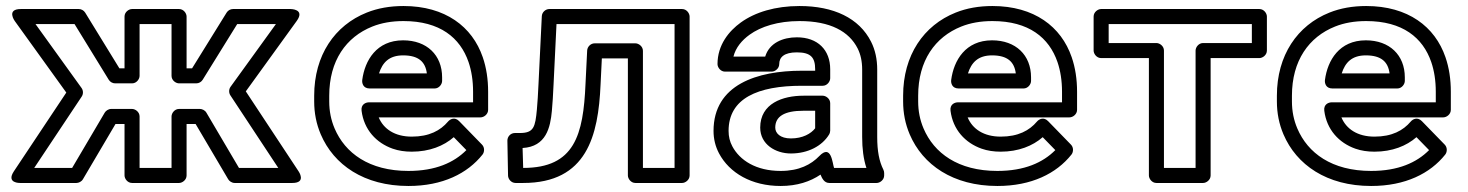

<svg xmlns="http://www.w3.org/2000/svg" viewBox="-20 -583 4877 638"><path d="M644.3 -221H575C559.9 -221 550 -206.7 550 -196V-25H443.8V-196C443.8 -211.1 429.5 -221 418.8 -221H349.5C340.3 -221 331.7 -215 328 -208.7L219.7 -25H93.7L251.5 -262.1C257.3 -270.8 256.9 -282.4 251 -290.6L98 -503H227.7L341.4 -317.9C345.9 -310.6 354.2 -306 362.7 -306H418.8C433.9 -306 443.8 -320.3 443.8 -331V-503H550V-331C550 -315.9 564.3 -306 575 -306H632.2C640.8 -306 649 -310.7 653.4 -317.8L768.2 -503H896.8L746.1 -294.6C740.1 -286.2 740 -274.6 745.5 -266.2L904.7 -25H774.1L665.8 -208.7C661.2 -216.6 651.7 -221 644.3 -221ZM630 -171 738.3 12.7C742 19 750.6 25 759.8 25H951.2C999.6 25 972.1 -13.8 972.1 -13.8L796.8 -279.4L966 -513.4C994.7 -553.1 945.7 -553 945.7 -553H754.3C745.9 -553 737.6 -548.5 733.1 -541.2L618.3 -356H600V-528C600 -538.7 590.1 -553 575 -553H418.8C408.1 -553 393.8 -543.1 393.8 -528V-356H376.7L263 -541.1C258.6 -548.3 250.3 -553 241.7 -553H49.2C0.2 -553 28.9 -513.4 28.9 -513.4L200.3 -275.4L26.2 -13.9C-0.7 26.5 47 25 47 25H234C241.4 25 250.9 20.6 255.5 12.7L363.8 -171H393.8V0C393.8 10.7 403.7 25 418.8 25H575C585.7 25 600 15.1 600 0V-171Z M1529.7 -84.2C1488.5 -42.7 1427.1 -15 1337.2 -15C1206.3 -15 1126.6 -74.5 1091.8 -156.3C1080 -184.1 1074 -213.8 1074 -246V-265C1074 -381.6 1130.2 -460 1217.2 -494.8C1247.2 -506.8 1281.5 -513 1320.7 -513C1442 -513 1509.1 -457.6 1536.9 -376.9C1546.8 -347.9 1552 -315 1552 -278V-243H1206.3C1196.1 -243 1178.7 -236.8 1181.5 -214.9C1189.4 -152.3 1230.3 -108.1 1284.9 -88.9C1304.2 -82.1 1325.4 -79 1348.2 -79C1407.1 -79 1454.7 -98.1 1487.8 -127.2ZM1238.4 -193H1577C1587.7 -193 1602 -202.9 1602 -218V-278C1602 -319.7 1596.2 -358.1 1584.1 -393.1C1549.3 -494.4 1459.7 -563 1320.7 -563C1276.3 -563 1235.4 -555.9 1198.7 -541.2C1092.2 -498.7 1024 -399.4 1024 -265V-246C1024 -207.5 1031.2 -170.9 1045.8 -136.7C1089 -35.3 1189.7 35 1337.2 35C1450.9 35 1533.4 -6.6 1583.4 -69.4C1590.1 -77.9 1590.9 -93 1581.7 -102.4L1505.8 -180.4C1491.2 -195.4 1475.6 -187.2 1468.8 -179.1C1443.6 -149.3 1406.3 -129 1348.2 -129C1292 -129 1254.4 -154.4 1238.4 -193ZM1449.1 -326C1449.1 -399.9 1398.3 -449 1319.6 -449C1231.3 -449 1192.3 -382.5 1183.7 -317.3C1182.4 -307.3 1186.1 -289 1208.5 -289H1424.1C1439.2 -289 1449.1 -303.3 1449.1 -314ZM1398.4 -339H1239.4C1250.8 -374.8 1272.6 -399 1319.6 -399C1370.9 -399 1393.6 -377.4 1398.4 -339Z M2221.5 -503V-25H2116.4V-414C2116.4 -429.1 2102.1 -439 2091.4 -439H1956.1C1942.4 -439 1931.7 -427.4 1931.1 -415.2L1925.6 -304.2C1918.3 -134.9 1889.8 -25 1718.5 -25C1718.1 -46 1716.9 -69.8 1716.5 -91.2C1795.2 -95.6 1808.8 -160.1 1813.8 -214.2C1816 -238.4 1817.9 -267.7 1819.4 -301.9L1829.2 -503ZM2271.5 -528C2271.5 -538.7 2261.6 -553 2246.5 -553H1805.4C1793.2 -553 1781.1 -542.9 1780.4 -529.2L1769.4 -304.1C1767.8 -270.3 1766.2 -241.9 1764 -218.8C1758.6 -161.2 1754 -141 1707.5 -141H1691C1676.5 -141 1665.8 -128.9 1666 -115.5L1668.2 0.5C1668.4 12.1 1678.8 25 1693.2 25H1718.5C1930.3 25 1968.2 -132.1 1975.6 -301.8L1979.9 -389H2066.4V0C2066.4 10.7 2076.3 25 2091.4 25H2246.5C2257.2 25 2271.5 15.1 2271.5 0Z M2844.9 -128C2844.9 -89.1 2849.2 -54.7 2859 -25H2751.5C2746.1 -39.6 2742.7 -106.3 2702.3 -64.3C2675.5 -36.5 2635.7 -15 2574 -15C2492 -15 2438 -50.6 2413.5 -96.7C2405.1 -112.4 2401 -129.1 2401 -148C2401 -256.5 2498.2 -298 2644.4 -298H2713.7C2728.8 -298 2738.7 -312.3 2738.7 -323V-353C2738.7 -416.7 2697.6 -459 2627.9 -459C2581.3 -459 2536.3 -440.2 2522.7 -395H2417.2C2424.8 -425.3 2445.6 -449.5 2470.9 -467.7C2508 -494.5 2564.8 -513 2636.7 -513C2739.2 -513 2801.4 -478.6 2830 -421.8C2839.7 -402.4 2844.9 -379.5 2844.9 -352ZM2735.7 25H2893C2903.7 25 2918 15.1 2918 0V-8C2918 -11.6 2917.1 -15.7 2915.4 -19.2C2901.4 -47.1 2894.9 -81 2894.9 -128V-352C2894.9 -385.8 2888.4 -416.9 2874.6 -444.2C2835 -523.1 2749.8 -563 2636.7 -563C2556.5 -563 2489.3 -542.6 2441.7 -508.3C2402.3 -479.9 2364.2 -433.8 2364.2 -370C2364.2 -359.3 2374.1 -345 2389.2 -345H2544.3C2555 -345 2569.3 -354.9 2569.3 -370C2569.3 -392.9 2585.7 -409 2627.9 -409C2674.3 -409 2688.7 -391.8 2688.7 -353V-348H2644.4C2496.4 -348 2351 -302.2 2351 -148C2351 -121.5 2357.1 -96.2 2369.3 -73.3C2403.7 -8.5 2477.2 35 2574 35C2628.7 35 2672.6 20.3 2706.5 -2.8C2711.5 9.2 2718.6 25 2735.7 25ZM2506.1 -159C2506.1 -102.9 2557.4 -73 2608.1 -73C2665.2 -73 2711.9 -98.1 2735 -136C2737.4 -139.9 2738.7 -145.5 2738.7 -149V-240C2738.7 -255.1 2724.4 -265 2713.7 -265H2649.9C2580.9 -265 2506.1 -239.3 2506.1 -159ZM2556.1 -159C2556.1 -195.8 2585.7 -215 2649.9 -215H2688.7V-156.7C2674.9 -138.9 2647.3 -123 2608.1 -123C2572.6 -123 2556.1 -140.3 2556.1 -159Z M3486.7 -84.2C3445.5 -42.7 3384.1 -15 3294.2 -15C3163.3 -15 3083.6 -74.5 3048.8 -156.3C3037 -184.1 3031 -213.8 3031 -246V-265C3031 -381.6 3087.2 -460 3174.2 -494.8C3204.2 -506.8 3238.5 -513 3277.7 -513C3399 -513 3466.1 -457.6 3493.9 -376.9C3503.8 -347.9 3509 -315 3509 -278V-243H3163.3C3153.1 -243 3135.7 -236.8 3138.5 -214.9C3146.4 -152.3 3187.3 -108.1 3241.9 -88.9C3261.2 -82.1 3282.4 -79 3305.2 -79C3364.1 -79 3411.7 -98.1 3444.8 -127.2ZM3195.4 -193H3534C3544.7 -193 3559 -202.9 3559 -218V-278C3559 -319.7 3553.2 -358.1 3541.1 -393.1C3506.3 -494.4 3416.7 -563 3277.7 -563C3233.3 -563 3192.4 -555.9 3155.7 -541.2C3049.2 -498.7 2981 -399.4 2981 -265V-246C2981 -207.5 2988.2 -170.9 3002.8 -136.7C3046 -35.3 3146.7 35 3294.2 35C3407.9 35 3490.4 -6.6 3540.4 -69.4C3547.1 -77.9 3547.9 -93 3538.7 -102.4L3462.8 -180.4C3448.2 -195.4 3432.6 -187.2 3425.8 -179.1C3400.6 -149.3 3363.3 -129 3305.2 -129C3249 -129 3211.4 -154.4 3195.4 -193ZM3406.1 -326C3406.1 -399.9 3355.3 -449 3276.6 -449C3188.3 -449 3149.3 -382.5 3140.7 -317.3C3139.4 -307.3 3143.1 -289 3165.5 -289H3381.1C3396.2 -289 3406.1 -303.3 3406.1 -314ZM3355.4 -339H3196.4C3207.8 -374.8 3229.6 -399 3276.6 -399C3327.9 -399 3350.6 -377.4 3355.4 -339Z M4139.8 -440H3977.8C3962.7 -440 3952.8 -425.7 3952.8 -415V-25H3847.7V-415C3847.7 -430.1 3833.4 -440 3822.7 -440H3664V-503H4139.8ZM4164.8 -390C4175.5 -390 4189.8 -399.9 4189.8 -415V-528C4189.8 -538.7 4179.9 -553 4164.8 -553H3639C3628.3 -553 3614 -543.1 3614 -528V-415C3614 -404.3 3623.9 -390 3639 -390H3797.7V0C3797.7 10.7 3807.6 25 3822.7 25H3977.8C3988.5 25 4002.8 15.1 4002.8 0V-390Z M4728.7 -84.2C4687.5 -42.7 4626.1 -15 4536.2 -15C4405.3 -15 4325.6 -74.5 4290.8 -156.3C4279 -184.1 4273 -213.8 4273 -246V-265C4273 -381.6 4329.2 -460 4416.2 -494.8C4446.2 -506.8 4480.5 -513 4519.7 -513C4641 -513 4708.1 -457.6 4735.9 -376.9C4745.8 -347.9 4751 -315 4751 -278V-243H4405.3C4395.1 -243 4377.7 -236.8 4380.5 -214.9C4388.4 -152.3 4429.3 -108.1 4483.9 -88.9C4503.2 -82.1 4524.4 -79 4547.2 -79C4606.1 -79 4653.7 -98.1 4686.8 -127.2ZM4437.4 -193H4776C4786.7 -193 4801 -202.9 4801 -218V-278C4801 -319.7 4795.2 -358.1 4783.1 -393.1C4748.3 -494.4 4658.7 -563 4519.7 -563C4475.3 -563 4434.4 -555.9 4397.7 -541.2C4291.2 -498.7 4223 -399.4 4223 -265V-246C4223 -207.5 4230.2 -170.9 4244.8 -136.7C4288 -35.3 4388.7 35 4536.2 35C4649.9 35 4732.4 -6.6 4782.4 -69.4C4789.1 -77.9 4789.9 -93 4780.7 -102.4L4704.8 -180.4C4690.2 -195.4 4674.6 -187.2 4667.8 -179.1C4642.6 -149.3 4605.3 -129 4547.2 -129C4491 -129 4453.4 -154.4 4437.4 -193ZM4648.1 -326C4648.1 -399.9 4597.3 -449 4518.6 -449C4430.3 -449 4391.3 -382.5 4382.7 -317.3C4381.4 -307.3 4385.1 -289 4407.5 -289H4623.1C4638.2 -289 4648.1 -303.3 4648.1 -314ZM4597.4 -339H4438.4C4449.8 -374.8 4471.6 -399 4518.6 -399C4569.9 -399 4592.6 -377.4 4597.4 -339Z"/></svg>

Font: Asimov
Style: WidOu
Weight: 500
Designer: Google
Version: Version 2.000980; 2014